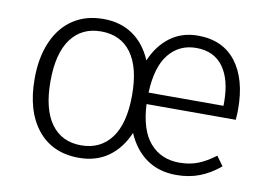

<svg xmlns="http://www.w3.org/2000/svg" viewBox="-64 -633 1043 742"><g transform="rotate(10 458.0 -261.5)"><path d="M857 -239H507Q512 -137 555.5 -87.5Q599 -38 670 -38Q711 -38 743 -50.5Q775 -63 811 -90L838 -53Q800 -21 758.5 -5Q717 11 667 11Q599 11 550.5 -23Q502 -57 475 -120Q448 -57 400 -23Q352 11 285 11Q181 11 122.5 -61.5Q64 -134 64 -261Q64 -344 91 -406Q118 -468 168 -501Q218 -534 286 -534Q354 -534 402.5 -500.5Q451 -467 477 -405Q503 -466 549 -500Q595 -534 657 -534Q755 -534 807 -466.5Q859 -399 859 -281Q859 -259 857 -239ZM801 -299Q801 -387 765 -436.5Q729 -486 659 -486Q593 -486 552 -436Q511 -386 507 -284H801ZM446 -263Q446 -372 404.5 -428.5Q363 -485 286 -485Q210 -485 168 -428Q126 -371 126 -261Q126 -152 167.5 -95Q209 -38 285 -38Q361 -38 403.5 -95Q446 -152 446 -263Z"/></g></svg>

Font: Fira Sans Light
Style: Regular
Weight: 300
Designer: bBox Type GmbH & Carrois Corporate GbR & Edenspiekermann AG
Foundry: bBox Type GmbH & Carrois Corporate GbR & Edenspiekermann AG
Version: Version 4.301